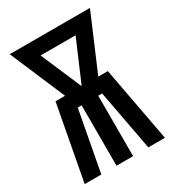

<svg xmlns="http://www.w3.org/2000/svg" viewBox="-178 -838 855 941"><g transform="rotate(-30 250.0 -367.5)"><path d="M23 0 102 -423H156L23 -735H477L344 -423H398L477 0H383L319 -342H297V0H203V-342H181L117 0ZM250 -423 349 -654H151Z"/></g></svg>

Font: Iosevka Term
Style: Bold
Weight: 700
Monospace: yes
Designer: Belleve Invis
Foundry: Belleve Invis
Version: Version 30.0.1